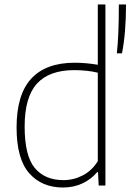

<svg xmlns="http://www.w3.org/2000/svg" viewBox="-20 -828 582 857"><path d="M54 -259Q54 -406 119.5 -477Q185 -548 313.5 -548Q362.5 -548 416.5 -539V-808H450.5V0H420.5L417.5 -59.5H413.5Q387.5 -28 348 -9.5Q308.5 9 261.5 9Q166.5 9 110.2 -55Q54 -119 54 -259ZM416.5 -108.5V-503.5Q395.5 -509 367.2 -512Q339 -515 312 -515Q200 -515 145 -454.8Q90 -394.5 90 -263Q90 -132.5 135.2 -78.2Q180.5 -24 263 -24Q308.5 -24 349.2 -45Q390 -66 416.5 -108.5ZM510.5 -808H542.5Q542.5 -681.5 524.5 -590H501.5Q510.5 -669 510.5 -808Z"/></svg>

Font: Encode Sans Thin
Style: Regular
Weight: 250
Designer: Multiple Designers
Foundry: Impallari Type
Version: Version 2.000